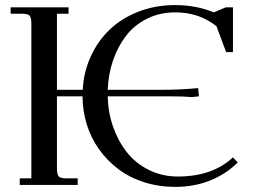

<svg xmlns="http://www.w3.org/2000/svg" viewBox="-20 -731 1042 759"><path d="M22 -676.8V-702.1H251V-676.8H205.1V-376H307.1Q310.5 -445.8 338.4 -507.1Q366.2 -568.4 413.1 -613.5Q460 -658.7 527.1 -684.8Q594.2 -710.9 672.9 -710.9Q755.4 -710.9 825.2 -682.1L873 -702.1H900.9V-524.9H874L835.9 -627Q768.1 -682.1 672.9 -682.1Q611.3 -682.1 561 -657Q510.7 -631.8 478 -589.1Q445.3 -546.4 426.8 -491.9Q408.2 -437.5 405.8 -376H620.1Q693.4 -376 763.2 -382.8L766.1 -355V-350.1L737.8 -347.2Q708 -350.1 661.1 -350.1H405.8Q407.2 -286.6 427.2 -229.5Q447.3 -172.4 481.9 -128.7Q516.6 -85 568.8 -59.1Q621.1 -33.2 683.1 -33.2Q819.8 -33.2 900.9 -108.9L919.9 -88.9Q874 -43 811 -17.6Q748 7.8 672.9 7.8Q607.4 7.8 549.6 -10.7Q491.7 -29.3 447.8 -62.5Q403.8 -95.7 371.8 -140.4Q339.8 -185.1 323.2 -238.5Q306.6 -292 306.2 -350.1H205.1V-65.9Q205.1 -41 212.2 -33.4Q219.2 -25.9 244.1 -25.9H287.1V0H58.1V-25.9H104V-637.2Q104 -662.1 96.9 -669.4Q89.8 -676.8 64.9 -676.8Z"/></svg>

Font: Dihjauti S
Style: Bold
Weight: 700
Designer: T. Christopher White
Version: Version 3.0.0